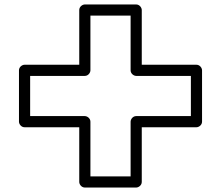

<svg xmlns="http://www.w3.org/2000/svg" viewBox="-20 -1052 990 860"><path d="M565 -262H385V-507C385 -522.1 370.7 -532 360 -532H115V-712H360C375.1 -712 385 -726.3 385 -737V-982H565V-737C565 -721.9 579.3 -712 590 -712H835V-532H590C574.9 -532 565 -517.7 565 -507ZM590 -212C600.7 -212 615 -221.9 615 -237V-482H860C870.7 -482 885 -491.9 885 -507V-737C885 -747.7 875.1 -762 860 -762H615V-1007C615 -1017.7 605.1 -1032 590 -1032H360C349.3 -1032 335 -1022.1 335 -1007V-762H90C79.3 -762 65 -752.1 65 -737V-507C65 -496.3 74.9 -482 90 -482H335V-237C335 -226.3 344.9 -212 360 -212Z"/></svg>

Font: Poland Can Into
Style: BigWritingsOLn
Weight: 700
Foundry: Cannot Into Space Fonts
Version: Version 0.92